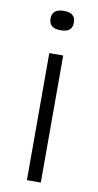

<svg xmlns="http://www.w3.org/2000/svg" viewBox="-81 -725 388 762"><g transform="rotate(10 113.0 -343.5)"><path d="M85 0V-512H141V0ZM113 -609Q90 -609 78 -618.5Q66 -628 66 -648Q66 -668 78 -677.5Q90 -687 113 -687Q137 -687 148.5 -677.5Q160 -668 160 -648Q160 -628 148.5 -618.5Q137 -609 113 -609Z"/></g></svg>

Font: Bricolage Grotesque ExtraLight
Style: Regular
Weight: 250
Designer: Mathieu Triay
Foundry: Atelier Triay
Version: Version 1.000;gftools[0.9.30]